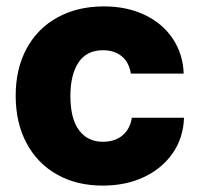

<svg xmlns="http://www.w3.org/2000/svg" viewBox="-20 -570 621 600"><path d="M29 -271Q29 -355 63 -418Q97 -481 159.5 -515.5Q222 -550 305 -550Q376 -550 432 -523.5Q488 -497 520 -449Q552 -401 554 -340H389Q383 -376 360 -394.5Q337 -413 302 -413Q251 -413 225.5 -375Q200 -337 200 -270Q200 -199 227 -163Q254 -127 301 -127Q340 -127 363.5 -147.5Q387 -168 392 -202H555Q553 -139 519.5 -91Q486 -43 429.5 -16.5Q373 10 301 10Q219 10 157.5 -25Q96 -60 62.5 -123.5Q29 -187 29 -271Z"/></svg>

Font: Mona Sans ExtraBold
Style: Regular
Weight: 800
Designer: Deni Anggara
Foundry: GitHub
Version: Version 2.000